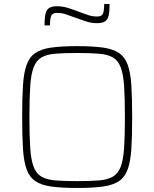

<svg xmlns="http://www.w3.org/2000/svg" viewBox="-20 -925 766 953"><path d="M363 8Q286 8 235.5 1Q185 -6 155.5 -26Q126 -46 112 -85Q98 -124 94 -187Q90 -250 90 -344Q90 -438 94 -501Q98 -564 112 -603Q126 -642 155.5 -662Q185 -682 235.5 -689Q286 -696 363 -696Q440 -696 490.5 -689Q541 -682 570.5 -662Q600 -642 614 -603Q628 -564 632 -501Q636 -438 636 -344Q636 -250 632 -187Q628 -124 614 -85Q600 -46 570.5 -26Q541 -6 490.5 1Q440 8 363 8ZM363 -26Q428 -26 471 -29.5Q514 -33 540 -48Q566 -63 579 -97Q592 -131 596 -190.5Q600 -250 600 -344Q600 -438 596 -497.5Q592 -557 579 -591Q566 -625 540 -640Q514 -655 471 -658.5Q428 -662 363 -662Q298 -662 255 -658.5Q212 -655 186 -640Q160 -625 147 -591Q134 -557 130 -497.5Q126 -438 126 -344Q126 -250 130 -190.5Q134 -131 147 -97Q160 -63 186 -48Q212 -33 255 -29.5Q298 -26 363 -26ZM201 -799Q201 -834 205.5 -855Q210 -876 223.5 -885Q237 -894 263 -894Q291 -894 318 -885.5Q345 -877 373 -866Q395 -858 416.5 -850.5Q438 -843 462 -843Q485 -843 491 -857Q497 -871 497 -905H524Q524 -870 519.5 -849Q515 -828 501.5 -819Q488 -810 462 -810Q432 -810 406.5 -819Q381 -828 352 -838Q330 -846 308.5 -853.5Q287 -861 263 -861Q241 -861 234.5 -847Q228 -833 228 -799Z"/></svg>

Font: Saira Thin Thin
Style: Regular
Weight: 250
Version: Version 1.101